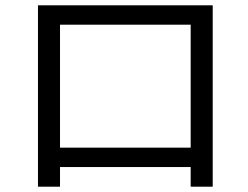

<svg xmlns="http://www.w3.org/2000/svg" viewBox="-20 -718 934 723"><path d="M698 -89H206V-15H123V-698H781V-15H698ZM206 -625V-162H698V-625Z"/></svg>

Font: Kakao Big Sans
Style: Regular
Weight: 400
Designer: Park Young-rak; Lee Sang-min; Kim Jung-jin; Min Bon; Park Min-gyu;
Foundry: Kakao Corporation
Version: Version 2.003